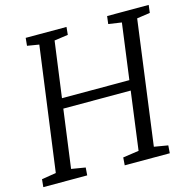

<svg xmlns="http://www.w3.org/2000/svg" viewBox="-108 -851 960 959"><g transform="rotate(-15 372.0 -371.5)"><path d="M-0.5 0 3.5 -40 78 -52 164.5 -693 103.5 -703 107.5 -743H318.5L314.5 -703L243.5 -693L204.5 -405H553L591.5 -693L523.5 -703L528.5 -743H743.5L738.5 -703L670.5 -693L585 -52L656.5 -40L653.5 0H420.5L423.5 -40L506 -52L546 -353H197.5L157 -52L229.5 -40L226.5 0Z"/></g></svg>

Font: Merriweather Light
Style: Italic
Weight: 300
Italic angle: -7.8°
Designer: Eben Sorkin
Foundry: Eben Sorkin
Version: Version 2.101